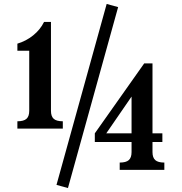

<svg xmlns="http://www.w3.org/2000/svg" viewBox="-20 -861 920 972"><path d="M266 75 520 -841 578 -825 324 91ZM68 -247Q100 -247 114 -259.5Q128 -272 128 -300V-604H68V-640Q112 -653 148 -682Q184 -711 203 -750H238V-300Q238 -272 252 -259.5Q266 -247 298 -247V-210H68ZM586 -38Q618 -38 632 -50.5Q646 -63 646 -91V-142H460V-186L710 -540H752V-186H802V-142H752V-91Q752 -63 766 -50.5Q780 -38 812 -38V-1H586ZM518 -186H646V-372Z"/></svg>

Font: Girassol
Style: Regular
Weight: 400
Width: 3
Designer: Liam Spradlin
Version: Version 1.004